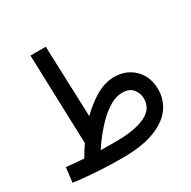

<svg xmlns="http://www.w3.org/2000/svg" viewBox="-161 -865 1024 1032"><g transform="rotate(-30 350.5 -349.0)"><path d="M314 13Q258 13 201.5 10.5Q145 8 95.5 3.5Q46 -1 12 -6L23 -97Q51 -94 78 -91.5Q105 -89 132 -87Q152 -123 176 -157L158 -711H253L269 -271Q320 -322 376.5 -354.5Q433 -387 490 -387Q539 -387 578 -365Q617 -343 639.5 -303.5Q662 -264 662 -211Q662 -146 624.5 -95.5Q587 -45 510 -16Q433 13 314 13ZM483 -292Q448 -292 412 -271.5Q376 -251 342.5 -219Q309 -187 280 -150.5Q251 -114 231 -82Q271 -81 320 -81Q442 -81 506.5 -111.5Q571 -142 571 -206Q571 -238 550 -265Q529 -292 483 -292Z"/></g></svg>

Font: Noto Sans Arabic UI Cn Md
Style: Regular
Weight: 500
Width: 3
Designer: Monotype Design Team, Nadine Chahine and Nizar Qandah
Foundry: Monotype Imaging Inc.
Version: Version 2.010; ttfautohint (v1.8.4.7-5d5b)